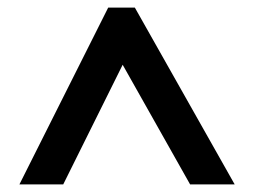

<svg xmlns="http://www.w3.org/2000/svg" viewBox="-20 -815 666 504"><path d="M31 -331H146L302 -645L479 -331H596L334 -795H264Z"/></svg>

Font: Noto Sans Kannada UI
Style: Bold
Weight: 700
Designer: Jelle Bosma - Monotype Design Team
Foundry: Monotype Imaging Inc.
Version: Version 2.005